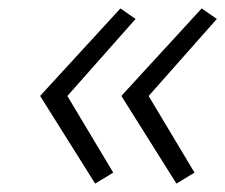

<svg xmlns="http://www.w3.org/2000/svg" viewBox="-20 -488 535 456"><path d="M399 -52 269 -259V-261L459 -468L495 -443L333 -260L442 -78ZM206 -52 76 -259V-261L266 -468L302 -443L140 -260L249 -78Z"/></svg>

Font: Lexend ExtLt
Style: Italic
Weight: 250
Italic angle: -8.13011°
Designer: Bonnie Shaver-Troup, Thomas Jockin
Foundry: Lexend
Version: Version 1.007